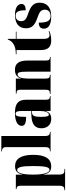

<svg xmlns="http://www.w3.org/2000/svg" viewBox="949 -1750 1024 2963"><g transform="rotate(-90 1461.5 -268.0)"><path d="M8 224H336V214H313C275 214 250 199 250 138V29C250 -17 250 -62 248 -108H250C268 -28 297 10 376 10C491 10 554 -78 554 -268C554 -458 491 -548 380 -548C305 -548 265 -513 250 -431H248V-536H25V-526H27C51 -526 77 -516 77 -464V138C77 199 52 214 13 214H8ZM322 -16C278 -16 249 -103 249 -267C249 -425 271 -516 319 -516C364 -516 381 -447 381 -267C381 -84 365 -16 322 -16Z M607 0H910V-10H901C869 -10 845 -26 845 -81V-760H607V-750H618C631 -750 673 -743 673 -692V-81C673 -26 650 -10 618 -10H607Z M1107 10C1166 10 1210 -10 1230 -77H1232V0H1460V-10H1456C1416 -10 1404 -26 1404 -80V-381C1404 -506 1336 -550 1200 -550C1092 -550 1001 -519 1001 -446C1001 -397 1046 -377 1140 -377C1140 -501 1150 -540 1187 -540C1221 -540 1231 -514 1231 -430V-299L1159 -296C1029 -291 964 -242 964 -143C964 -42 1027 10 1107 10ZM1176 -26C1151 -26 1140 -52 1140 -151C1140 -246 1155 -283 1204 -287L1231 -289V-161C1231 -88 1209 -26 1176 -26Z M1494 0H1790V-10H1787C1746 -10 1731 -24 1731 -75V-349C1731 -446 1752 -509 1793 -509C1827 -509 1837 -475 1837 -377V0H2065V-10H2061C2021 -10 2009 -25 2009 -80V-358C2009 -493 1960 -550 1866 -550C1788 -550 1747 -514 1732 -452H1730V-536H1498V-526H1502C1543 -526 1559 -513 1559 -462V-78C1559 -24 1542 -10 1498 -10H1494Z M2320 10C2393 10 2442 -8 2463 -19V-29C2439 -20 2419 -16 2403 -16C2363 -16 2344 -43 2344 -101V-526H2455V-536H2344V-660H2334C2318 -616 2289 -584 2247 -563C2210 -545 2163 -536 2106 -536V-526H2171V-149C2171 -31 2229 10 2320 10Z M2691 10C2835 10 2902 -61 2902 -168C2902 -270 2837 -309 2742 -343C2659 -372 2617 -390 2617 -454C2617 -516 2658 -539 2702 -539C2762 -539 2785 -497 2785 -384C2852 -384 2882 -408 2882 -449C2882 -501 2835 -549 2714 -549C2589 -549 2507 -496 2507 -380C2507 -284 2560 -242 2667 -204C2740 -178 2794 -159 2794 -89C2794 -30 2754 0 2696 0C2622 0 2594 -51 2594 -182C2543 -182 2501 -164 2501 -104C2501 -42 2548 10 2691 10Z"/></g></svg>

Font: Noto Serif Display Condensed Black
Style: Regular
Weight: 900
Width: 3
Designer: Monotype Design Team
Foundry: Monotype Imaging Inc.
Version: Version 2.009